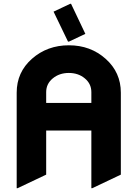

<svg xmlns="http://www.w3.org/2000/svg" viewBox="-20 -987 728 1017"><path d="M351.6 -966.8H356.4L432.1 -807.6L345.2 -766.6H340.3L263.7 -925.3ZM73.2 9.8H68.4V-496.1Q68.4 -604.5 149.4 -675.8Q230.5 -747.1 345 -747.1Q459.5 -747.1 539.8 -675.3Q620.1 -603.5 620.1 -496.1V-62L468.8 9.8H463.9V-295.4H224.6V-62ZM463.9 -441.9V-499Q463.9 -543.5 428.7 -572.3Q394.5 -600.6 344.5 -600.6Q294.4 -600.6 259.5 -571.8Q224.6 -543 224.6 -499V-441.9Z"/></svg>

Font: Nova Round
Style: Bold
Weight: 700
Designer: Wojciech Kalinowski "wmk69" (wmk69@o2.pl)
Foundry: Wojciech Kalinowski "wmk69" (wmk69@o2.pl)
Version: Version 3.1.0; 2021-05-23